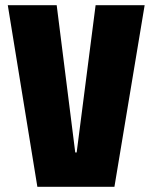

<svg xmlns="http://www.w3.org/2000/svg" viewBox="-20 -720 590 740"><path d="M124 0 10 -700H198.5L270 -132.5H275.5L348.5 -700H537.5L421 0Z"/></svg>

Font: Trispace SemiCondensed ExtraBold
Style: Regular
Weight: 800
Width: 4
Designer: Tyler Finck
Foundry: Etcetera Type Company
Version: Version 1.210; ttfautohint (v1.8.3)